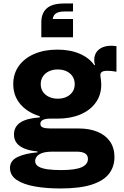

<svg xmlns="http://www.w3.org/2000/svg" viewBox="-20 -843 701 1086"><path d="M321.1 223Q238.8 223 174.5 211.1Q110.3 199.3 73.4 173.9Q36.5 148.5 36.5 107.1Q36.5 65.3 79.8 44.9Q123 24.6 192 18.6V3.8L279.5 14.8Q238.9 14.7 217.1 23Q195.4 31.3 187.1 43.7Q178.8 56.1 178.8 67.6Q178.8 87.7 197.6 98.9Q216.3 110.2 249.4 114.6Q282.4 119 325 119Q406 119 441.7 102.9Q477.4 86.8 477.4 55.8Q477.4 14.8 413.5 14.8H226.8Q149.7 14.8 104.4 -9.4Q59.1 -33.6 59.1 -82.1Q59.1 -126.5 95.4 -150.3Q131.8 -174.2 204.8 -178.8V-201.2L306.4 -172.1H264.8Q237.4 -172.1 222.9 -164.8Q208.3 -157.5 208.3 -142.3Q208.3 -127.8 222.6 -122.1Q236.9 -116.3 265.6 -116.3H424.8Q485.8 -116.3 531.3 -97.7Q576.9 -79 602.1 -42.7Q627.4 -6.3 627.4 45.9Q627.4 99 597.4 138.8Q567.5 178.5 500.3 200.8Q433.2 223 321.1 223ZM306.4 -172.1Q232.4 -172.1 175.8 -196.2Q119.2 -220.4 87.1 -264.1Q55 -307.8 55 -367Q55 -426.2 86.5 -470.1Q118.1 -514 174.4 -538.1Q230.6 -562.3 304.8 -562.3Q377.7 -562.3 432.4 -538.4Q487.1 -514.5 516 -470.6Q534.7 -447.2 543.7 -420.9Q552.7 -394.5 552.7 -364.4Q552.7 -305.9 521.6 -262.8Q490.6 -219.6 435.2 -195.8Q379.8 -172.1 306.4 -172.1ZM306.9 -284.8Q334.9 -284.8 356.5 -295.1Q378 -305.3 390.4 -323.8Q402.7 -342.2 402.7 -367Q402.7 -392 390.4 -410.8Q378 -429.6 356.5 -439.9Q334.9 -450.1 306.9 -450.1Q279 -450.1 257.2 -439.9Q235.4 -429.6 222.9 -410.8Q210.4 -392 210.4 -367Q210.4 -342.2 222.9 -323.8Q235.4 -305.3 257.2 -295.1Q279 -284.8 306.9 -284.8ZM552.7 -364.4 517.7 -423.3 490.3 -463.8 517.5 -476.3Q515.2 -482.5 514 -489.3Q512.9 -496.2 512.9 -502.6Q512.9 -529 525 -547.1Q537.1 -565.3 558.8 -574.7Q580.4 -584.2 609.6 -584.2Q618.2 -584.2 625.3 -583.6Q632.4 -583.1 638.7 -581.9V-437.4Q623.4 -440.2 610 -441.4Q596.5 -442.5 586.9 -442.5Q572.5 -442.5 563.8 -439.8Q555.1 -437.1 551.4 -431.7Q547.6 -426.3 547.6 -418.9Q547.6 -413.5 548.9 -405.7Q550.2 -397.8 551.4 -387.3Q552.7 -376.7 552.7 -364.4ZM393 -632.4H213.7V-709.7L261.8 -735.6H393ZM277.5 -676.1 213.7 -671.6V-716.5Q213.7 -768.5 244.7 -795.9Q275.6 -823.3 343.4 -823.3H393V-778H343.4Q309.2 -778 293.3 -764.9Q277.5 -751.7 277.5 -724.4Z"/></svg>

Font: Hepta Slab ExtraLight
Style: Regular
Weight: 200
Designer: Michael LaGattuta
Foundry: Michael LaGattuta
Version: Version 1.100